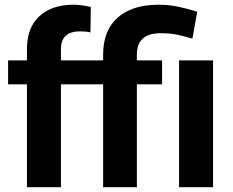

<svg xmlns="http://www.w3.org/2000/svg" viewBox="-20 -780 970 800"><path d="M233.9 0H92.3V-428.7H13.7V-528.3H92.3V-575.2Q92.3 -665.5 144.5 -712.9Q196.8 -760.3 285.6 -760.3Q305.2 -760.3 323.2 -757.6Q341.3 -754.9 358.4 -751L356.9 -645Q338.9 -649.4 313.5 -649.4Q233.9 -649.4 233.9 -575.2V-528.3H409.7V-552.2Q409.7 -653.3 470.5 -706.8Q531.2 -760.3 640.6 -760.3Q682.6 -760.3 721.4 -752.2Q760.3 -744.1 801.8 -731.4L781.7 -619.1Q754.9 -627 723.9 -634.3Q692.9 -641.6 649.4 -641.6Q550.3 -641.6 550.3 -552.2V-528.3H655.3V-428.7H550.3V0H409.7V-428.7H233.9ZM867.7 -528.3V0H726.1V-528.3Z"/></svg>

Font: Vazirmatn RD UI FD
Style: Bold
Weight: 700
Designer: Saber Rastikerdar
Foundry: Saber Rastikerdar
Version: Version 33.003